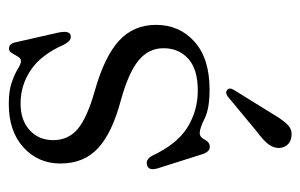

<svg xmlns="http://www.w3.org/2000/svg" viewBox="-146 -544 700 448"><g transform="rotate(90 204.0 -320.0)"><path d="M221.5 -18Q260.5 -18 283.8 -39.2Q307 -60.5 307 -94Q307 -129.5 280.8 -151.5Q254.5 -173.5 192.5 -191Q112.5 -213.5 75.2 -247.5Q38 -281.5 38 -334Q38 -388.5 77.2 -423.8Q116.5 -459 189 -459Q233.5 -459 256.5 -447.5Q279.5 -436 290.5 -436Q300 -436 306 -447.8Q312 -459.5 322.5 -459.5Q334 -459.5 339.5 -443L372 -340.5Q379.5 -318 366.5 -313.5Q352.5 -308.5 343.5 -325Q316 -383.5 277 -407.5Q238 -431.5 191 -431.5Q141.5 -431.5 117 -409.2Q92.5 -387 92.5 -351.5Q92.5 -317 120.8 -293.5Q149 -270 214 -252Q289.5 -232 325.5 -199Q361.5 -166 361.5 -111Q361.5 -59 324 -24.8Q286.5 9.5 222.5 9.5Q191.5 9.5 171.8 2.5Q152 -4.5 140.5 -11.8Q129 -19 122.5 -19Q116.5 -19 112.2 -12Q108 -5 104 2Q100 9 93.5 9Q82 9 79 -5L56.5 -104Q50.5 -131 61.5 -134.5Q74 -139 84.5 -118.5Q108 -65.5 143.5 -41.8Q179 -18 221.5 -18ZM246 -606.5Q258.5 -628 270.2 -640.2Q282 -652.5 298.5 -650Q312.5 -648.5 319.5 -638.5Q326.5 -628.5 325 -616.5Q323.5 -603.5 313.5 -592.5Q303.5 -581.5 288.5 -570.5L204 -500.5Q195 -495 189.5 -500.5Q183.5 -505.5 190 -516Z"/></g></svg>

Font: Fraunces 72pt S050 Light
Style: Regular
Weight: 300
Version: Version 1.000; ttfautohint (v1.8.3)